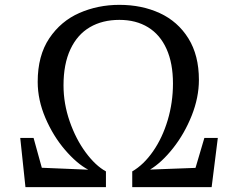

<svg xmlns="http://www.w3.org/2000/svg" viewBox="-20 -772 964 792"><path d="M525.5 -65Q573 -92.5 611.5 -148Q650 -203.5 671.8 -276.5Q693.5 -349.5 693.5 -427.5Q693.5 -511 667 -570Q640.5 -629 590.8 -659.5Q541 -690 472.5 -690Q402.5 -690 350.8 -659.8Q299 -629.5 270.5 -568.8Q242 -508 242 -420Q242 -344.5 267.5 -271.2Q293 -198 333.5 -143.2Q374 -88.5 417 -65V0H85L63.5 -203H118.5L152.5 -80L344 -72Q297 -97 248.2 -153.8Q199.5 -210.5 167.5 -285Q135.5 -359.5 135.5 -434.5Q135.5 -542.5 183.2 -613.8Q231 -685 307.5 -718.5Q384 -752 472.5 -752Q565 -752 639.2 -717.8Q713.5 -683.5 757 -613.8Q800.5 -544 800.5 -442.5Q800.5 -370 770.8 -295.2Q741 -220.5 694.2 -161.2Q647.5 -102 599 -72.5L786.5 -79.5L823 -203H878.5L853 0H525.5Z"/></svg>

Font: Merriweather 12pt
Style: Regular
Weight: 400
Designer: Eben Sorkin
Foundry: Eben Sorkin
Version: Version 2.100